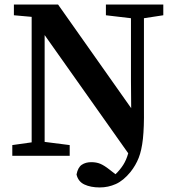

<svg xmlns="http://www.w3.org/2000/svg" viewBox="-20 -684 772 843"><path d="M34 0V-47L119 -59V-610L41 -617V-664H235L556 -209L555 -332V-604L445 -617V-664H697V-617L612 -604V-205Q613 -125 607.5 -74.5Q602 -24 589 9Q576 42 553 71Q522 109 488.5 124Q455 139 418 139Q378 139 350.5 126Q323 113 316 82Q322 51 339 39.5Q356 28 381 28Q403 28 420 35Q437 42 460 60L487 81Q507 62 521 40Q535 18 543 -11L176 -530V-61L286 -47V0Z"/></svg>

Font: Source Serif 4 Semibold
Style: Regular
Weight: 600
Designer: Frank Grießhammer
Foundry: Adobe
Version: Version 4.005;hotconv 1.1.0;makeotfexe 2.6.0